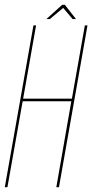

<svg xmlns="http://www.w3.org/2000/svg" viewBox="-41 -781 385 801"><path d="M-21 0H-10L53.5 -358.5H256.5L194 0H205L324 -675H313L259 -369.5H55.5L109.5 -675H98.5ZM152.5 -701.5H167L222.5 -748L262 -701.5H276L229.5 -761H218.5Z"/></svg>

Font: Anybody Thin Condensed
Style: Italic
Weight: 100
Width: 3
Italic angle: -10°
Version: Version 1.113;gftools[0.9.25]